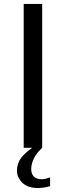

<svg xmlns="http://www.w3.org/2000/svg" viewBox="-20 -749 318 973"><path d="M193.8 -729V0Q154.8 36.1 143.1 76.2Q138.2 90.8 138.2 106.9Q138.2 147 171.9 157.2L189 159.2H195.8Q210.9 158.2 233.9 149.9V194.8L204.1 201.2L174.8 204.1Q102.1 204.1 76.2 154.8Q65.9 138.2 65.9 116.2Q65.9 79.1 87.9 49.8Q106 26.9 143.1 0H100.1V-729Z"/></svg>

Font: SolaimanLipi
Style: Normal
Weight: 400
Designer: Solaiman Karim
Foundry: Al Mamun Sumon
Version: Version 2.000